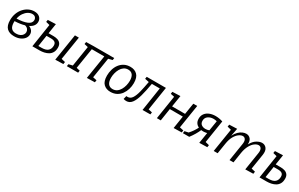

<svg xmlns="http://www.w3.org/2000/svg" viewBox="208 -1914 5131 3300"><g transform="rotate(30 2773.0 -264.0)"><path d="M245 9Q150 9 99.5 -41Q49 -91 49 -197Q49 -273 73 -335.5Q97 -398 138 -443Q179 -488 231 -512.5Q283 -537 340 -537Q408 -537 446.5 -502Q485 -467 485 -413Q485 -368 458.5 -333Q432 -298 382 -274Q425 -257 447.5 -227Q470 -197 470 -157Q470 -112 442 -74.5Q414 -37 363 -14Q312 9 245 9ZM329 -481Q290 -481 249.5 -457Q209 -433 177 -387Q145 -341 132 -276Q261 -280 336 -311.5Q411 -343 411 -405Q411 -437 390.5 -459Q370 -481 329 -481ZM124 -202Q124 -122 155.5 -85Q187 -48 251 -48Q299 -48 331 -64Q363 -80 379.5 -105.5Q396 -131 396 -158Q396 -188 376.5 -213.5Q357 -239 317 -249Q236 -225 125 -221Q124 -212 124 -202Z M999 -199Q999 -140 977 -101.5Q955 -63 918 -41Q881 -19 836.5 -9.5Q792 0 748 0H606L677 -463L602 -482L609 -525L766 -531L735 -333H836Q877 -333 914.5 -321.5Q952 -310 975.5 -280.5Q999 -251 999 -199ZM816 -277H727L693 -56H755Q842 -56 881 -92.5Q920 -129 920 -193Q920 -238 893.5 -257.5Q867 -277 816 -277ZM1062 3 1146 -528H1224L1150 -64L1227 -45L1220 -1Z M1689 3 1764 -467H1516L1451 -60L1521 -43L1514 0H1290L1297 -43L1374 -61L1438 -464L1363 -482L1370 -525L1521 -528H1926L1920 -485L1841 -465L1777 -61L1853 -45L1846 -1Z M2246 -537Q2330 -537 2382 -486Q2434 -435 2434 -322Q2434 -261 2416.5 -202Q2399 -143 2364.5 -95Q2330 -47 2277.5 -19Q2225 9 2155 9Q2072 9 2020 -41.5Q1968 -92 1968 -206Q1968 -267 1985 -326.5Q2002 -386 2037 -433.5Q2072 -481 2124 -509Q2176 -537 2246 -537ZM2235 -477Q2187 -477 2151.5 -452Q2116 -427 2093 -386.5Q2070 -346 2058.5 -299Q2047 -252 2047 -207Q2047 -132 2077 -91.5Q2107 -51 2166 -51Q2213 -51 2248.5 -75.5Q2284 -100 2307.5 -141Q2331 -182 2342.5 -229.5Q2354 -277 2354 -322Q2354 -397 2324.5 -437Q2295 -477 2235 -477Z M2417 0 2433 -66Q2446 -64 2457 -64Q2512 -64 2545.5 -114.5Q2579 -165 2601.5 -255.5Q2624 -346 2646 -468L2564 -485L2571 -528H2952L2879 -60L2954 -43L2948 0L2793 2L2865 -467H2708Q2682 -315 2652.5 -208.5Q2623 -102 2580.5 -46.5Q2538 9 2474 9Q2448 9 2417 0Z M3077 0 3150 -466 3075 -482 3081 -525 3238 -531 3202 -306H3460L3495 -528H3573L3499 -61L3576 -44L3570 -1L3411 3L3450 -246H3192L3154 0Z M3593 0 3599 -43 3673 -59Q3708 -97 3734.5 -136Q3761 -175 3784 -219Q3747 -237 3725 -270Q3703 -303 3703 -353Q3703 -412 3734 -453.5Q3765 -495 3818 -516Q3871 -537 3935 -537Q4006 -537 4079 -513L4008 -64L4084 -45L4077 -1L3920 3L3954 -210Q3915 -200 3877 -200Q3858 -200 3840 -203Q3819 -154 3789.5 -104Q3760 -54 3719 0ZM3778 -355Q3778 -304 3810.5 -280Q3843 -256 3890 -256Q3927 -256 3963 -270L3995 -468Q3962 -477 3929 -477Q3866 -477 3822 -445Q3778 -413 3778 -355Z M4833 3 4888 -346Q4899 -409 4880.5 -441Q4862 -473 4826 -473Q4792 -473 4751.5 -444.5Q4711 -416 4677.5 -356.5Q4644 -297 4629 -207L4597 0H4519L4574 -346Q4585 -409 4566.5 -441Q4548 -473 4512 -473Q4478 -473 4437.5 -444.5Q4397 -416 4363.5 -357Q4330 -298 4316 -207L4283 0H4205L4279 -463L4203 -482L4210 -525L4364 -531L4334 -376Q4363 -434 4399.5 -469.5Q4436 -505 4473.5 -521Q4511 -537 4544 -537Q4596 -537 4628.5 -499.5Q4661 -462 4656 -390Q4699 -469 4755 -503Q4811 -537 4858 -537Q4915 -537 4948.5 -492Q4982 -447 4968 -361L4921 -64L4997 -46L4991 -1Z M5507 -199Q5507 -140 5485 -101.5Q5463 -63 5426 -41Q5389 -19 5344.5 -9.5Q5300 0 5256 0H5114L5185 -463L5110 -482L5117 -525L5274 -531L5243 -333H5344Q5385 -333 5422.5 -321.5Q5460 -310 5483.5 -280.5Q5507 -251 5507 -199ZM5324 -277H5235L5201 -56H5263Q5350 -56 5389 -92.5Q5428 -129 5428 -193Q5428 -238 5401.5 -257.5Q5375 -277 5324 -277Z"/></g></svg>

Font: Bitter
Style: Italic
Weight: 400
Italic angle: -9°
Designer: Sol Matas, and Bitter project Authors
Foundry: Sol Matas
Version: Version 2.001